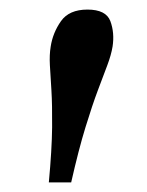

<svg xmlns="http://www.w3.org/2000/svg" viewBox="-20 -836 309 403"><path d="M82.5 -453.1Q88.9 -522 89.4 -568.8Q89.8 -615.7 87.9 -646.7Q85.9 -677.7 84.7 -699.2Q83.5 -720.7 86.4 -738.3Q90.8 -767.1 107.9 -791.5Q125 -815.9 163.6 -815.9Q202.6 -815.9 211.7 -791.5Q220.7 -767.1 216.3 -738.3Q213.4 -720.7 205.3 -699.2Q197.3 -677.7 185.5 -646.7Q173.8 -615.7 159.4 -568.8Q145 -522 129.4 -453.1Z"/></svg>

Font: Gelasio
Style: Regular
Weight: 400
Designer: Eben Sorkin
Foundry: Eben Sorkin
Version: Version 1.008